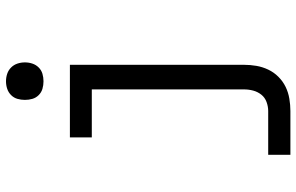

<svg xmlns="http://www.w3.org/2000/svg" viewBox="-194 -579 988 640"><g transform="rotate(-90 300.0 -259.0)"><path d="M104 215V141H250Q265 141 280 135.5Q295 130 304.5 118Q314 106 318 91Q322 76 322 60V-447H162V-520H404V60Q404 81 400.5 101.5Q397 122 388 141Q379 160 364 175Q349 190 330.5 199Q312 208 291 211.5Q270 215 250 215ZM349 -608Q336 -608 324 -611.5Q312 -615 303 -624Q294 -633 290.5 -645Q287 -657 287 -670Q287 -683 290.5 -695Q294 -707 303 -716Q312 -725 324 -729Q336 -733 349 -733Q362 -733 374 -729Q386 -725 395 -716Q404 -707 408 -695Q412 -683 412 -670Q412 -657 408 -645Q404 -633 395 -624Q386 -615 374 -611.5Q362 -608 349 -608Z"/></g></svg>

Font: Iosevka Meiseki Sans
Style: Regular
Weight: 400
Monospace: yes
Designer: Belleve Invis
Foundry: Belleve Invis
Version: Version 11.2.6; ttfautohint (v1.8.4)